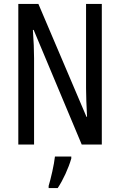

<svg xmlns="http://www.w3.org/2000/svg" viewBox="-20 -734 609 975"><path d="M497 0V-714H417V-286C417 -248 419 -200 422 -141H419L175 -714H73V0H153V-438C153 -479 151 -527 147 -582H151L395 0ZM342 71V61H259C255 101 238 174 227 210V221H273C300 181 328 120 342 71Z"/></svg>

Font: Noto Sans Telugu ExtraCondensed
Style: Regular
Weight: 400
Width: 2
Designer: Jelle Bosma - Monotype Design Team
Foundry: Monotype Imaging Inc.
Version: Version 2.005